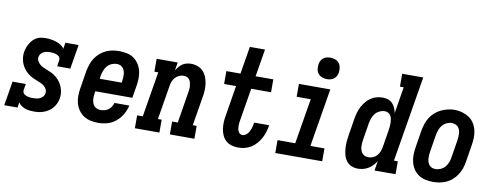

<svg xmlns="http://www.w3.org/2000/svg" viewBox="-63 -1081 3627 1410"><g transform="rotate(10 1750.0 -376.0)"><path d="M229 8Q212 8 195 6Q178 4 163 -1.5Q148 -7 134.5 -16.5Q121 -26 112 -39L106 0H7L37 -181H136L128 -136Q127 -127 129.5 -119Q132 -111 138.5 -105.5Q145 -100 153 -96.5Q161 -93 169.5 -91Q178 -89 187 -88.5Q196 -88 204 -88Q217 -88 230.5 -89.5Q244 -91 256.5 -97Q269 -103 278.5 -113.5Q288 -124 290 -137Q293 -154 285.5 -168.5Q278 -183 266 -192.5Q254 -202 239.5 -208.5Q225 -215 210.5 -220.5Q196 -226 182 -232.5Q168 -239 155 -248Q142 -257 131 -267.5Q120 -278 111 -291Q102 -304 95.5 -318Q89 -332 85.5 -347.5Q82 -363 81 -379.5Q80 -396 83 -412Q86 -429 92 -445Q98 -461 107 -476Q116 -491 128.5 -504Q141 -517 156.5 -525Q172 -533 189 -535.5Q206 -538 223 -538Q242 -538 262 -535Q282 -532 300 -526Q318 -520 334.5 -510Q351 -500 362 -485L370 -530H468L438 -349H340L347 -394Q348 -403 345.5 -411Q343 -419 336.5 -424.5Q330 -430 322.5 -433.5Q315 -437 306.5 -438.5Q298 -440 289 -441Q280 -442 271 -442Q259 -442 247 -440Q235 -438 223.5 -432.5Q212 -427 203.5 -416.5Q195 -406 193 -394Q190 -377 197.5 -363Q205 -349 216.5 -339Q228 -329 242.5 -322.5Q257 -316 271.5 -310Q286 -304 300 -298Q314 -292 327 -283Q340 -274 351 -263.5Q362 -253 371 -240.5Q380 -228 386.5 -214Q393 -200 397 -184.5Q401 -169 402 -153Q403 -137 400 -120Q397 -101 389 -83Q381 -65 368.5 -49.5Q356 -34 339 -22.5Q322 -11 303.5 -4Q285 3 266 5.5Q247 8 229 8Z M709 8Q680 8 651.5 2Q623 -4 600 -19Q577 -34 561 -57Q545 -80 537.5 -107Q530 -134 530.5 -163.5Q531 -193 536 -222L557 -352Q562 -377 570 -401.5Q578 -426 592.5 -448.5Q607 -471 627.5 -489Q648 -507 671.5 -518Q695 -529 720.5 -533.5Q746 -538 770 -538Q799 -538 827.5 -532Q856 -526 878.5 -510.5Q901 -495 916 -472Q931 -449 938 -422Q945 -395 944.5 -366Q944 -337 939 -308L924 -217H648L646 -207Q644 -193 643 -179.5Q642 -166 643.5 -153Q645 -140 649.5 -127.5Q654 -115 662.5 -106Q671 -97 683.5 -92.5Q696 -88 709 -88Q724 -88 739 -92Q754 -96 767 -105Q780 -114 788.5 -128Q797 -142 801 -157H912Q904 -122 886 -90.5Q868 -59 840 -35.5Q812 -12 777.5 -2Q743 8 709 8ZM664 -313H828L829 -323Q831 -337 832 -350.5Q833 -364 832 -377Q831 -390 826.5 -402Q822 -414 814 -423.5Q806 -433 794 -437.5Q782 -442 768 -442Q749 -442 730 -433.5Q711 -425 698 -409.5Q685 -394 678 -375Q671 -356 667 -337Z M981 0V-96H1023L1079 -434H1050V-530H1207L1197 -470Q1206 -484 1217 -497.5Q1228 -511 1242.5 -520.5Q1257 -530 1273.5 -534Q1290 -538 1306 -538Q1332 -538 1356 -529Q1380 -520 1397 -502Q1414 -484 1423 -460.5Q1432 -437 1435.5 -412Q1439 -387 1437.5 -360.5Q1436 -334 1431 -308L1396 -96H1425V0H1242V-96H1284L1321 -323Q1323 -336 1324.5 -349.5Q1326 -363 1325 -375.5Q1324 -388 1321 -400Q1318 -412 1311 -422Q1304 -432 1292.5 -437Q1281 -442 1268 -442Q1251 -442 1234 -434.5Q1217 -427 1205 -413.5Q1193 -400 1186.5 -383.5Q1180 -367 1178 -350L1136 -96H1164V0Z M1751 8Q1725 8 1701 0.5Q1677 -7 1659.5 -23Q1642 -39 1632 -61.5Q1622 -84 1618.5 -109.5Q1615 -135 1616.5 -161Q1618 -187 1623 -212L1659 -434H1570V-530H1675L1709 -735H1822L1788 -530H1920V-434H1772L1733 -197Q1731 -186 1729.5 -175Q1728 -164 1728 -152.5Q1728 -141 1729.5 -130.5Q1731 -120 1735 -110.5Q1739 -101 1747.5 -94.5Q1756 -88 1767 -88Q1777 -88 1787 -93.5Q1797 -99 1804.5 -107.5Q1812 -116 1817 -126Q1822 -136 1825.5 -146Q1829 -156 1831.5 -166.5Q1834 -177 1836 -187Q1836 -189 1836 -190Q1836 -191 1837 -193H1948Q1948 -190 1947.5 -187.5Q1947 -185 1947 -183Q1942 -158 1934.5 -135Q1927 -112 1914.5 -90Q1902 -68 1884.5 -48.5Q1867 -29 1845 -16Q1823 -3 1799 2.5Q1775 8 1751 8Z M2028 0V-96H2160L2216 -434H2111V-530H2345L2273 -96H2378V0ZM2306 -600Q2287 -600 2269.5 -607Q2252 -614 2241 -628Q2230 -642 2227.5 -661Q2225 -680 2228 -699Q2230 -713 2237 -725Q2244 -737 2255 -745.5Q2266 -754 2279.5 -757Q2293 -760 2306 -760Q2325 -760 2343 -753Q2361 -746 2371.5 -732Q2382 -718 2385 -699Q2388 -680 2385 -661Q2383 -647 2376 -635Q2369 -623 2357.5 -614.5Q2346 -606 2332.5 -603Q2319 -600 2306 -600Z M2644 8Q2619 8 2596.5 -1.5Q2574 -11 2559.5 -30Q2545 -49 2538.5 -72.5Q2532 -96 2530 -121Q2528 -146 2530 -171.5Q2532 -197 2536 -222L2557 -352Q2561 -375 2567.5 -397Q2574 -419 2585 -440Q2596 -461 2611.5 -480Q2627 -499 2647 -512.5Q2667 -526 2690 -532Q2713 -538 2735 -538Q2756 -538 2775.5 -531.5Q2795 -525 2808 -511Q2821 -497 2829 -479Q2837 -461 2841 -441L2873 -639H2845V-735H3002L2896 -96H2925V0H2768L2780 -72Q2769 -54 2754 -38.5Q2739 -23 2721.5 -12.5Q2704 -2 2684 3Q2664 8 2644 8ZM2707 -88Q2724 -88 2741 -95Q2758 -102 2770 -116Q2782 -130 2788.5 -146.5Q2795 -163 2798 -180L2819 -310Q2821 -324 2822.5 -338Q2824 -352 2823.5 -366Q2823 -380 2820.5 -393.5Q2818 -407 2811.5 -418Q2805 -429 2793 -435.5Q2781 -442 2767 -442Q2748 -442 2729 -433Q2710 -424 2697 -408.5Q2684 -393 2677.5 -374.5Q2671 -356 2667 -337L2646 -207Q2644 -193 2643 -179.5Q2642 -166 2643 -153.5Q2644 -141 2648.5 -128.5Q2653 -116 2661 -106.5Q2669 -97 2681 -92.5Q2693 -88 2707 -88Z M3205 8Q3176 8 3148 2Q3120 -4 3097 -19.5Q3074 -35 3059 -58Q3044 -81 3037 -108Q3030 -135 3030.5 -164Q3031 -193 3036 -222L3057 -352Q3062 -377 3070 -401.5Q3078 -426 3092.5 -448.5Q3107 -471 3127.5 -489Q3148 -507 3172 -518Q3196 -529 3221 -535Q3246 -541 3271 -541Q3300 -541 3327.5 -533Q3355 -525 3378 -510Q3401 -495 3416 -472Q3431 -449 3438 -422Q3445 -395 3444.5 -366Q3444 -337 3439 -308L3418 -178Q3414 -153 3405.5 -128.5Q3397 -104 3382.5 -81.5Q3368 -59 3348 -41Q3328 -23 3304 -12Q3280 -1 3254.5 3.5Q3229 8 3205 8ZM3207 -88Q3226 -88 3245 -96.5Q3264 -105 3277.5 -120.5Q3291 -136 3298 -155Q3305 -174 3308 -193L3329 -323Q3331 -337 3332 -350.5Q3333 -364 3332 -377Q3331 -390 3326.5 -402.5Q3322 -415 3313.5 -424Q3305 -433 3292.5 -437.5Q3280 -442 3266 -442Q3247 -442 3228.5 -433Q3210 -424 3197 -408.5Q3184 -393 3177.5 -374.5Q3171 -356 3167 -337L3146 -207Q3144 -193 3143 -179.5Q3142 -166 3143 -153Q3144 -140 3148.5 -128Q3153 -116 3161 -106.5Q3169 -97 3181 -92.5Q3193 -88 3207 -88Z"/></g></svg>

Font: Iosevka Slab Oblique
Style: Bold
Weight: 700
Italic angle: -9°
Monospace: yes
Designer: Belleve Invis
Foundry: Belleve Invis
Version: Version 11.1.1; ttfautohint (v1.8.3)